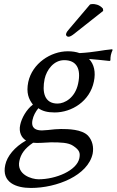

<svg xmlns="http://www.w3.org/2000/svg" viewBox="-20 -693 578 951"><path d="M445 -289C455 -336 446 -375 421 -401C451 -399 483 -395 523 -391L527 -394C527 -403 527 -411 529 -420C531 -429 534 -437 538 -446L535 -449C487 -445 449 -434 374 -430C357 -436 338 -439 316 -439C231 -439 140 -379 120 -287C109 -233 122 -202 143 -175C111 -151 87 -108 80 -74C72 -38 87 -10 109 3C52 35 15 81 6 124C-13 211 60 238 133 238C262 238 416 176 439 68C445 36 438 3 416 -21C385 -53 317 -54 282 -54C265 -54 241 -52 217 -49C203 -48 193 -47 188 -47C160 -47 132 -56 141 -99C145 -119 156 -140 170 -157C190 -143 214 -136 251 -136C335 -136 425 -191 445 -289ZM144 14C150 14 157 15 163 15C192 15 219 12 232 12C280 12 318 13 342 29C375 51 378 65 373 91C360 152 257 195 171 195C137 195 61 172 76 104C83 71 101 43 144 14ZM367 -279C352 -208 300 -180 265 -180C199 -180 188 -238 201 -302C211 -347 246 -395 298 -395C358 -395 383 -354 367 -279ZM426 -671 325 -552C314 -539 310 -535 307 -524C306 -517 312 -511 319 -511C326 -511 335 -515 353 -530L491 -639L490 -650C472 -672 447 -673 440 -673C435 -673 429 -672 426 -671Z"/></svg>

Font: Libertinus Sans
Style: Italic
Weight: 400
Italic angle: -12°
Designer: Philipp H. Poll, Khaled Hosny
Foundry: Caleb Maclennan
Version: Version 7.050;RELEASE